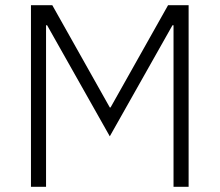

<svg xmlns="http://www.w3.org/2000/svg" viewBox="-20 -718 844 738"><path d="M647 -621H643L402 -194L161 -621H157V0H99V-698H181L402 -305H405L626 -698H705V0H647Z"/></svg>

Font: IBM Plex Thai Light
Style: Regular
Weight: 300
Designer: Mike Abbink, Paul van der Laan, Pieter van Rosmalen, Ben Mitchell, Mark Frömberg
Foundry: Bold Monday
Version: Version 1.0